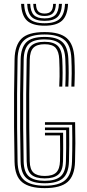

<svg xmlns="http://www.w3.org/2000/svg" viewBox="-20 -974 456 1001"><path d="M213 6.8Q133.9 6.8 95.7 -24Q57.4 -54.7 55.8 -131.1Q53.9 -225.4 53.3 -312.6Q52.6 -399.9 53.4 -486.7Q54.1 -573.4 56 -665.9Q57.7 -738.1 92.2 -772.4Q126.7 -806.8 212.4 -806.8Q292.6 -806.8 328.6 -774.7Q364.6 -742.5 368 -669Q369.8 -628.2 369.8 -595.8Q369.8 -563.4 368 -522.5H352.1Q353.5 -555.5 353.8 -589.9Q354.1 -624.4 352.1 -668.5Q349.2 -738.4 315.1 -766.3Q281 -794.2 212.4 -794.2Q139.5 -794.2 106.4 -764.6Q73.2 -735 71.6 -665.2Q69.7 -574.6 69.1 -484.6Q68.4 -394.6 69.2 -306.2Q70 -217.8 71.6 -131.5Q73.1 -62.1 107.3 -34Q141.5 -5.8 213 -5.8Q287.2 -5.8 320.2 -35.1Q353.3 -64.4 355.4 -131.5Q356.3 -161.5 356.7 -190.4Q357.1 -219.4 357 -251.7Q356.9 -283.9 356.1 -323.2H214.4V-336.9H371.6Q373 -273.5 372.9 -228Q372.7 -182.4 371.2 -131.1Q369 -57.3 332.3 -25.3Q295.6 6.8 213 6.8ZM213 -18.5Q148.7 -18.5 118.8 -44.4Q88.9 -70.4 87.4 -132.5Q85.6 -218.1 84.9 -304.4Q84.3 -390.7 84.9 -480.3Q85.6 -570 87.7 -665.3Q89.3 -724.5 116.7 -753Q144.2 -781.5 212.4 -781.5Q275.8 -781.5 304.7 -755.2Q333.6 -728.8 336.3 -667.8Q338.1 -627 338.1 -594.8Q338.1 -562.6 336.3 -522.5H320.4Q322.2 -561.8 322.2 -594Q322.3 -626.2 320.5 -666.4Q317.9 -722.2 292.4 -745.4Q267 -768.7 212.4 -768.7Q153.6 -768.7 129.2 -743.6Q104.8 -718.5 103.5 -664.9Q101.5 -571.7 100.8 -483.8Q100.1 -396 100.8 -309.2Q101.4 -222.4 103.3 -132.2Q104.7 -75.6 131.7 -53.4Q158.7 -31.3 213 -31.3Q269.4 -31.3 295.8 -54.3Q322.2 -77.4 323.7 -132.6Q324.6 -166.4 325 -202.3Q325.4 -238.2 324.8 -295.6H214.4V-309.4H340.6Q341.1 -264.7 341 -218.6Q340.8 -172.5 339.6 -132.2Q337.7 -70.8 308 -44.6Q278.2 -18.5 213 -18.5ZM213 -43.9Q165.8 -43.9 143 -63.8Q120.3 -83.7 119.1 -132.6Q117.4 -220.9 116.7 -307.5Q115.9 -394.1 116.6 -482.4Q117.3 -570.7 119.1 -664.2Q120.3 -714.3 142.5 -735.2Q164.8 -756.1 212.4 -756.1Q259.5 -756.1 280.9 -735.1Q302.4 -714.1 304.6 -665.6Q306.4 -626.3 306.4 -594Q306.4 -561.8 304.6 -522.5H288.8Q290.3 -554 290.6 -576Q290.8 -598 290.3 -618.4Q289.8 -638.8 288.8 -665.1Q287 -704.8 270.5 -724.1Q254 -743.4 212.4 -743.4Q172.2 -743.4 154 -724.8Q135.9 -706.2 135 -661.9Q133.1 -573.7 132.4 -484.6Q131.8 -395.5 132.6 -307.3Q133.3 -219.1 135 -133.4Q135.8 -91.3 154.6 -73.9Q173.4 -56.6 213 -56.6Q254.9 -56.6 273.3 -74.9Q291.6 -93.2 292.8 -134.3Q293.5 -163.2 293.5 -196.5Q293.5 -229.8 292.8 -268.1H214.4V-281.9H309Q309.5 -234.5 309.4 -196.7Q309.3 -158.8 308.6 -133.3Q307.4 -83.7 283.9 -63.8Q260.5 -43.9 213 -43.9ZM212.4 -840Q149.3 -840 120.9 -866.5Q92.6 -892.9 90 -953.8H105.9Q108.1 -899.7 132.9 -876.3Q157.7 -852.8 212.4 -852.8Q267.2 -852.8 291.9 -876.3Q316.6 -899.7 318.9 -953.8H334.8Q331.9 -892.9 303.6 -866.5Q275.2 -840 212.4 -840ZM212.4 -865.3Q165.6 -865.3 144.6 -885.8Q123.6 -906.4 121.7 -953.8H137.5Q139.1 -913.4 156.5 -895.8Q173.9 -878.1 212.4 -878.1Q250.9 -878.1 268.3 -895.8Q285.6 -913.4 287.3 -953.8H303.1Q301.1 -906.4 280.1 -885.8Q259.1 -865.3 212.4 -865.3ZM212.4 -890.7Q182.2 -890.7 168.4 -905.3Q154.7 -919.9 153.3 -953.8H167.7Q168.1 -926.7 179 -915Q189.8 -903.4 212.4 -903.4Q235.2 -903.4 245.9 -915Q256.7 -926.7 257 -953.8H271.5Q270.1 -919.9 256.4 -905.3Q242.7 -890.7 212.4 -890.7Z"/></svg>

Font: Big Shoulders Inline Text Thin
Style: Regular
Weight: 100
Designer: Patric King
Foundry: XO Type Co
Version: Version 2.002